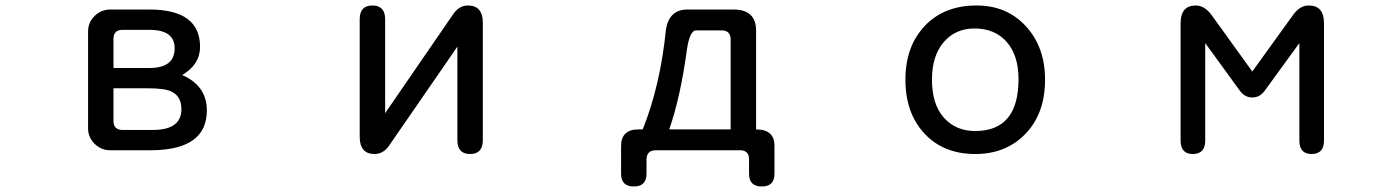

<svg xmlns="http://www.w3.org/2000/svg" viewBox="-20 -553 5040 693"><path d="M637.7 -282.2Q726.6 -243.2 726.6 -154.3Q726.6 -13.7 531.2 -10.7H377.9Q344.7 -10.7 321.3 -34.2Q297.9 -57.6 297.9 -89.8V-439.5Q297.9 -472.7 321.8 -495.6Q345.7 -518.6 377.9 -518.6H519.5Q702.1 -518.6 702.1 -383.8Q702.1 -320.3 637.7 -282.2ZM389.6 -234.4V-114.3Q390.6 -85 420.9 -84H532.2Q634.8 -84 634.8 -159.2Q634.8 -204.1 600.6 -221.7Q578.1 -234.4 511.7 -234.4ZM389.6 -307.6H519.5Q610.4 -307.6 610.4 -378.9Q610.4 -445.3 519.5 -445.3H420.9Q390.6 -444.3 389.6 -415Z M1630.9 -384.8 1385.7 -29.3Q1364.3 2.9 1332 2.9Q1278.3 2.9 1278.3 -59.6V-483.4Q1278.3 -533.2 1324.2 -533.2Q1370.1 -533.2 1370.1 -483.4V-144.5L1615.2 -501Q1636.7 -533.2 1668.9 -533.2Q1722.7 -533.2 1722.7 -470.7V-46.9Q1722.7 2.9 1676.8 2.9Q1630.9 2.9 1630.9 -46.9Z M2299.8 -85.9Q2363.3 -244.1 2383.8 -447.3Q2395.5 -518.6 2460.9 -518.6H2629.9Q2709 -517.6 2709 -442.4V-85.9Q2777.3 -85.9 2775.4 -23.4V74.2Q2775.4 120.1 2729.5 120.1Q2683.6 120.1 2683.6 74.2V21.5Q2683.6 -9.8 2652.3 -10.7H2345.7Q2314.5 -9.8 2313.5 21.5V74.2Q2313.5 120.1 2267.6 120.1Q2221.7 120.1 2221.7 74.2V-23.4Q2220.7 -85.9 2284.2 -85.9ZM2617.2 -85.9V-412.1Q2616.2 -442.4 2585.9 -443.4H2492.2Q2468.8 -442.4 2459 -371.1Q2435.5 -200.2 2395.5 -85.9Z M3504.9 -533.2Q3614.3 -533.2 3683.1 -458Q3752 -382.8 3752 -265.6Q3752 -143.6 3681.6 -70.3Q3611.3 2.9 3500 2.9Q3385.7 2.9 3316.9 -70.8Q3248 -144.5 3248 -265.6Q3248 -385.7 3317.9 -459.5Q3387.7 -533.2 3504.9 -533.2ZM3497.1 -450.2Q3428.7 -450.2 3386.2 -400.9Q3343.8 -351.6 3343.8 -265.6Q3343.8 -176.8 3386.7 -128.4Q3429.7 -80.1 3500 -80.1Q3656.2 -80.1 3656.2 -267.6Q3656.2 -352.5 3613.8 -401.4Q3571.3 -450.2 3497.1 -450.2Z M4500 -294.9 4646.5 -498Q4670.9 -533.2 4704.1 -533.2Q4758.8 -533.2 4758.8 -468.8V-45.9Q4758.8 2.9 4713.9 2.9Q4669.9 2.9 4669.9 -45.9V-397.5L4544.9 -225.6Q4527.3 -201.2 4500 -201.2Q4472.7 -201.2 4455.1 -225.6L4330.1 -397.5V-45.9Q4330.1 2.9 4285.2 2.9Q4241.2 2.9 4241.2 -45.9V-468.8Q4241.2 -533.2 4295.9 -533.2Q4328.1 -533.2 4353.5 -498Z"/></svg>

Font: MotoyaLMaru
Style: W3 mono
Weight: 400
Version: Version 1.01